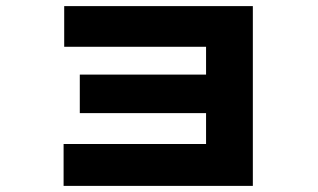

<svg xmlns="http://www.w3.org/2000/svg" viewBox="-20 -592 1040 628"><path d="M188 16V-121H654V-439H190V-572H807V16ZM241 -222V-348H744V-222Z"/></svg>

Font: Murecho Thin ExtraBold
Style: Regular
Weight: 800
Version: Version 1.010